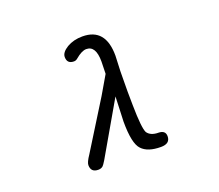

<svg xmlns="http://www.w3.org/2000/svg" viewBox="-123 -896 1245 1091"><g transform="rotate(-20 500.0 -350.5)"><path d="M252 -22.5Q252 -40 277.3 -77.1L457 -366.2L521.5 -476.6L523.4 -550.8Q523.4 -646.5 465.8 -646.5Q438.5 -646.5 399.4 -613.3Q389.6 -604.5 377 -604.5Q335.9 -604.5 335.9 -645.5Q335.9 -673.8 376 -698.2Q416 -721.7 469.7 -721.7Q609.4 -721.7 609.4 -554.7L605.5 -460.9L604.5 -338.9L605.5 -255.9Q607.4 -117.2 623 -87.9Q642.6 -59.6 690.4 -59.6Q731.4 -58.6 731.4 -23.4Q731.4 21.5 675.8 21.5Q595.7 21.5 560.5 -16.6Q524.4 -53.7 524.4 -186.5L530.3 -336.9L388.7 -91.8Q335.9 2.9 325.2 11.7Q314.5 21.5 296.9 21.5Q252 21.5 252 -22.5Z"/></g></svg>

Font: KTXP_ComRound
Style: Medium
Weight: 500
Version: Version 1.01;May 16, 2022;FontCreator 13.0.0.2683 64-bit